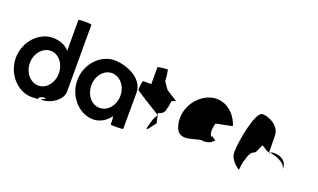

<svg xmlns="http://www.w3.org/2000/svg" viewBox="-81 -1251 2848 1720"><g transform="rotate(20 1343.0 -391.0)"><path d="M21 -274C21 -118 142 8 272 8C392 8 288 -6 376 -26C449 -23 312 0 380 0C451 0 556 -66 556 -146V-784C556 -792 432 -792 432 -785V-490C398 -532 341 -556 272 -556C142 -556 21 -430 21 -274ZM155 -274C155 -366 219 -440 294 -440C370 -440 431 -366 431 -274C431 -184 372 -109 294 -109C217 -109 155 -184 155 -274Z M607 -274C607 -118 727 8 858 8C923 8 981 -28 1018 -80C1024 -76 1024 -4 1024 -4C1024 3 1143 2 1143 -5L1144 -347C1144 -500 953 -558 858 -556C727 -554 607 -430 607 -274ZM741 -274C741 -366 802 -440 879 -440C955 -440 1018 -366 1018 -274C1018 -184 957 -109 879 -109C800 -109 741 -184 741 -274Z M1150 -382C1150 -371 1397 -226 1389 -226L1364 -177C1319 -34 1334 -54 1407 -154L1386 -246C1402 -246 1449 -261 1449 -314C1456 -314 1463 -371 1463 -382C1463 -392 1510 -400 1503 -400L1397 -468L1351 -533C1351 -540 1343 -642 1334 -642C1325 -642 1242 -636 1242 -628V-468H1164C1157 -468 1150 -392 1150 -382Z M1597 -196C1638 -52 1794 -160 1845 -148C1885 -144 1922 -152 1954 -191C1946 -193 1917 -212 1919 -217C1901 -188 1878 -257 1903 -330C1913 -340 2067 -358 2057 -368C2010 -506 1889 -570 1779 -535C1646 -493 1556 -341 1597 -196ZM1919 -218V-217ZM1955 -192 1954 -191C1956 -191 1956 -191 1955 -190Z M2149 -149C2149 -68 2242 -14 2242 -14C2242 -6 2250 -112 2261 -112C2271 -171 2296 -200 2318 -208C2342 -208 2358 -314 2358 -261C2358 -331 2394 -256 2443 -254C2443 -281 2441 -346 2441 -409C2441 -510 2328 -556 2272 -556C2203 -556 2149 -250 2149 -149ZM2443 -254C2444 -246 2444 -242 2445 -241C2445 -237 2444 -246 2453 -254ZM2453 -254C2499 -250 2609 -215 2609 -149V-170C2609 -228 2553 -264 2489 -264C2470 -264 2459 -259 2453 -254Z"/></g></svg>

Font: Ampere
Style: SCCnd
Weight: 400
Version: Version 1